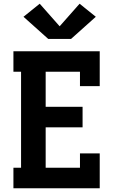

<svg xmlns="http://www.w3.org/2000/svg" viewBox="-20 -1010 640 1030"><path d="M52 0V-110H93V-625H52V-735H515V-548H409V-625H225V-437H423V-327H225V-110H409V-187H515V0ZM239 -801 220 -818 106 -920 193 -990 300 -869 407 -990 494 -920 361 -801Z"/></svg>

Font: Iosevka Curly Slab XBdEx
Style: Regular
Weight: 800
Width: 7
Monospace: yes
Designer: Belleve Invis
Foundry: Belleve Invis
Version: Version 11.0.0; ttfautohint (v1.8.3)